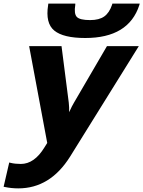

<svg xmlns="http://www.w3.org/2000/svg" viewBox="-35 -801 792 1061"><path d="M226 -11 126 -546H305L345 -234Q348 -207 347 -181Q364 -218 374 -234L556 -546H732L352 65Q242 240 66 240Q28 240 -10 232L-15 231L16 97L24 99Q48 105 80 105Q155 105 211 13ZM381 -774Q373 -725 389.5 -707.5Q406 -690 463 -690Q513 -690 541 -710Q569 -730 584 -774L586 -781H737L735 -773Q676 -591 436 -591Q315 -591 265 -632Q215 -673 231 -773L232 -781H381Z"/></svg>

Font: Passageway
Style: BdIt
Weight: 700
Foundry: Ascender Corporation
Version: Version 1.11